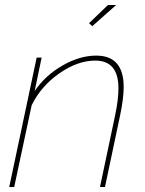

<svg xmlns="http://www.w3.org/2000/svg" viewBox="-20 -750 580 770"><path d="M350 -645 337 -657 413 -730H446ZM127 -519H147L119 -385Q162 -448 231 -487.5Q300 -527 366 -527Q476 -527 476 -401Q476 -356 462 -289L401 0H381L442 -289Q455 -350 455 -396Q455 -507 362 -507Q291 -507 217.5 -455.5Q144 -404 107 -328L37 0H17Z"/></svg>

Font: Raleway-v4020 Thin
Style: Italic
Weight: 250
Italic angle: -12°
Designer: Matt McInerney, Pablo Impallari, Rodrigo Fuenzalida
Foundry: Matt McInerney, Pablo Impallari, Rodrigo Fuenzalida
Version: Version 4.020;PS 004.020;hotconv 1.0.88;makeotf.lib2.5.64775